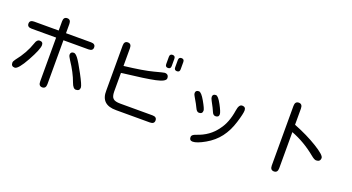

<svg xmlns="http://www.w3.org/2000/svg" viewBox="-55 -1510 4111 2245"><g transform="rotate(20 2000.0 -387.5)"><path d="M452.1 -550.8H146.5Q91.8 -550.8 91.8 -594.7Q91.8 -638.7 146.5 -638.7H452.1V-752.9Q452.1 -808.6 498 -808.6Q543 -808.6 543 -752.9V-638.7H854.5Q909.2 -638.7 909.2 -594.7Q909.2 -550.8 854.5 -550.8H543V-4.9Q543 51.8 497.1 51.8Q452.1 51.8 452.1 -4.9ZM284.2 -452.1Q327.1 -452.1 327.1 -411.1Q327.1 -358.4 243.2 -206.5Q159.2 -54.7 116.2 -54.7Q71.3 -54.7 71.3 -100.6Q71.3 -118.2 92.8 -146.5Q189.5 -266.6 234.4 -399.4Q250 -452.1 284.2 -452.1ZM709 -455.1Q729.5 -455.1 759.8 -416.5Q790 -377.9 856.9 -253.4Q923.8 -128.9 923.8 -100.6Q923.8 -56.6 876 -56.6Q841.8 -56.6 817.4 -124Q778.3 -234.4 695.3 -358.4Q668 -399.4 668 -417Q668 -455.1 709 -455.1Z M1305.7 -508.8Q1545.9 -537.1 1661.6 -567.9Q1777.3 -598.6 1787.1 -598.6Q1836.9 -598.6 1836.9 -547.9Q1836.9 -506.8 1717.3 -481.4Q1597.7 -456.1 1331.1 -425.8L1305.7 -421.9V-189.5Q1306.6 -126 1331.1 -105.5Q1353.5 -82 1421.9 -82H1821.3Q1876 -82 1876 -37.1Q1876 6.8 1821.3 6.8H1402.3Q1209 8.8 1214.8 -171.9V-729.5Q1214.8 -785.2 1259.8 -785.2Q1305.7 -785.2 1305.7 -729.5ZM1878.9 -791Q1878.9 -827.1 1913.1 -827.1Q1947.3 -827.1 1947.3 -791V-700.2Q1947.3 -664.1 1913.1 -664.1Q1878.9 -664.1 1878.9 -700.2ZM1767.6 -791Q1767.6 -827.1 1801.8 -827.1Q1835.9 -827.1 1835.9 -791V-700.2Q1835.9 -664.1 1801.8 -664.1Q1767.6 -664.1 1767.6 -700.2Z M2236.3 -532.2Q2266.6 -532.2 2315.4 -446.3Q2364.3 -360.4 2364.3 -337.9Q2364.3 -295.9 2321.3 -295.9Q2293.9 -295.9 2275.9 -335.9Q2257.8 -376 2211.9 -453.1Q2195.3 -479.5 2195.3 -495.1Q2195.3 -532.2 2236.3 -532.2ZM2438.5 -558.6Q2466.8 -558.6 2512.2 -474.1Q2557.6 -389.6 2557.6 -361.3Q2557.6 -324.2 2515.6 -324.2Q2487.3 -324.2 2472.7 -360.8Q2458 -397.5 2414.1 -477.5Q2398.4 -505.9 2398.4 -522.5Q2398.4 -558.6 2438.5 -558.6ZM2769.5 -547.9Q2814.5 -547.9 2814.5 -502.9Q2814.5 -463.9 2778.8 -348.1Q2743.2 -232.4 2679.7 -148.9Q2616.2 -65.4 2517.6 -9.3Q2418.9 46.9 2367.2 46.9Q2326.2 46.9 2326.2 2.9Q2326.2 -25.4 2378.9 -43Q2535.2 -93.8 2620.1 -215.8Q2693.4 -309.6 2717.8 -469.7Q2729.5 -547.9 2769.5 -547.9Z M3425.8 -548.8Q3594.7 -482.4 3722.7 -403.8Q3850.6 -325.2 3850.6 -290Q3850.6 -241.2 3798.8 -241.2Q3776.4 -241.2 3736.3 -274.4Q3590.8 -394.5 3425.8 -457V-7.8Q3425.8 48.8 3379.9 48.8Q3333 48.8 3333 -7.8V-749Q3333 -806.6 3379.9 -806.6Q3425.8 -806.6 3425.8 -749Z"/></g></svg>

Font: MotoyaLMaru
Style: W3 mono
Weight: 400
Version: Version 1.01